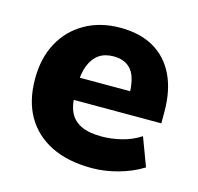

<svg xmlns="http://www.w3.org/2000/svg" viewBox="-77 -536 645 627"><g transform="rotate(15 246.0 -222.5)"><path d="M284 11Q203 11 146.5 -17Q90 -45 60 -97Q30 -149 30 -223Q30 -293 58 -345Q86 -397 137.5 -426.5Q189 -456 257 -456Q324 -456 370.5 -429Q417 -402 441.5 -351Q466 -300 466 -228V-189H155V-264H357L341 -248Q341 -308 320.5 -334Q300 -360 260 -360Q230 -360 210.5 -346.5Q191 -333 180 -306Q169 -279 169 -238V-207Q169 -170 181 -146Q193 -122 219 -109.5Q245 -97 288 -97Q321 -97 355.5 -105.5Q390 -114 419 -133L455 -37Q418 -14 372.5 -1.5Q327 11 284 11Z"/></g></svg>

Font: Nunito Sans 12pt ExtraLight
Style: Weight 830 Width 84 Optical size 12.0 YTLC 445
Weight: 830
Width: 4
Designer: Vernon Adams
Foundry: Vernon Adams
Version: Version 3.101;gftools[0.9.27]